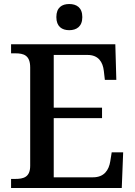

<svg xmlns="http://www.w3.org/2000/svg" viewBox="-20 -934 671 954"><path d="M324 -784C360 -784 389 -802 389 -849C389 -897 360 -914 324 -914C288 -914 260 -897 260 -849C260 -802 288 -784 324 -784ZM35 0H585L592 -177H535L528 -133C521 -89 498 -53 442 -53H247V-347H487V-399H247V-661H415C469 -661 491 -626 496 -581L501 -537H558L553 -714H35V-669H56C97 -669 130 -660 130 -599V-110C130 -53 96 -45 56 -45H35Z"/></svg>

Font: Noto Serif Tamil Medium
Style: Italic
Weight: 500
Italic angle: -12°
Designer: Indian Type Foundry, Tom Grace, and the Monotype Design Team
Foundry: Monotype Imaging Inc.
Version: Version 2.003